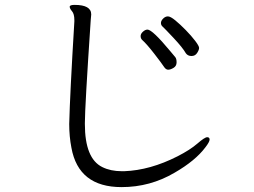

<svg xmlns="http://www.w3.org/2000/svg" viewBox="-20 -740 1040 785"><path d="M353 -681 351 -659Q327 -301 327 -237V-233Q327 -92 398 -57Q432 -40 478 -40H488Q594 -44 706 -101Q757 -127 787 -153Q817 -179 827 -179Q837 -179 837 -169.5Q837 -160 820 -138Q779 -83 694 -34Q594 25 477 25Q301 25 272 -136Q263 -182 263 -233Q266 -355 284 -652V-658Q284 -683 274.5 -694Q265 -705 265 -712.5Q265 -720 285 -720Q353 -720 353 -681ZM740 -522Q727 -545 689.5 -585Q652 -625 645 -631Q638 -637 638 -646Q638 -655 647 -664Q656 -673 666.5 -673Q677 -673 697 -656.5Q717 -640 739.5 -617Q762 -594 778 -573Q794 -552 794 -544Q794 -536 786 -523.5Q778 -511 763 -511Q748 -511 740 -522ZM583 -619Q603 -619 676 -531Q691 -513 696.5 -506.5Q702 -500 702 -485Q702 -470 689.5 -462.5Q677 -455 667.5 -455Q658 -455 650 -467.5Q642 -480 611 -520Q580 -560 561 -577Q555 -583 555 -592.5Q555 -602 564.5 -610.5Q574 -619 583 -619Z"/></svg>

Font: LXGW Bright TC
Style: Regular
Weight: 400
Designer: Christian Thalmann (Catharsis Fonts)
Foundry: LXGW / Christian Thalmann (Catharsis Fonts) / Fontworks Inc.
Version: Version 5.501